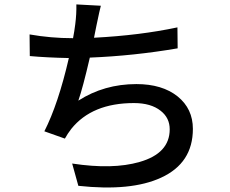

<svg xmlns="http://www.w3.org/2000/svg" viewBox="-20 -810 1040 870"><path d="M785 -591Q587 -557 387 -549Q355 -411 335 -354Q452 -429 598 -429Q715 -429 785 -373Q854 -317 854 -226Q854 -71 710 -5Q574 58 335 32L307 -69Q491 -41 612 -76Q749 -115 749 -224Q749 -276 708 -308Q664 -343 587 -343Q397 -343 303 -226Q286 -204 274 -182L181 -215Q244 -339 292 -547Q192 -549 115 -556L114 -654Q211 -637 309 -637H311Q317 -668 321 -700Q327 -747 326 -790L437 -784Q433 -771 417 -694L406 -639Q616 -650 784 -686Z"/></svg>

Font: Noto Sans S Chinese Medium
Style: Regular
Weight: 500
Designer: Ryoko NISHIZUKA  (kana & ideographs); Paul D. Hunt (Latin, Greek & Cyrillic); Wenlong ZHANG  (bopomofo); Sandoll Communi
Foundry: Adobe Systems Incorporated
Version: Version 1.000;PS 1;hotconv 1.0.78;makeotf.lib2.5.61930